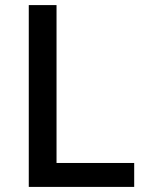

<svg xmlns="http://www.w3.org/2000/svg" viewBox="-20 -734 574 754"><path d="M93 0V-714H202V-94H507V0Z"/></svg>

Font: Noto Sans Myanmar UI Medium
Style: Regular
Weight: 500
Designer: Monotype Design Team
Foundry: Monotype Imaging Inc.
Version: Version 2.103; ttfautohint (v1.8.4.7-5d5b)